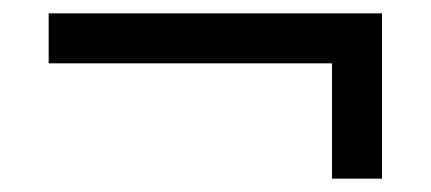

<svg xmlns="http://www.w3.org/2000/svg" viewBox="-20 -308 646 288"><path d="M478 -40H553V-288H53V-213H478Z"/></svg>

Font: Mluvka
Style: Regular
Weight: 400
Designer: Modified by Jiří Krblich, Original typeface by Gumpita Rahayu
Foundry: Gumpita Rahayu & Jiří Krblich
Version: Version 2.000;Glyphs 3.1.1 (3134)